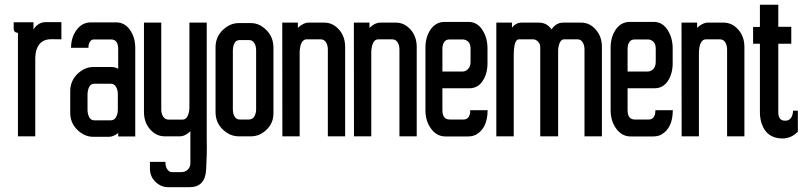

<svg xmlns="http://www.w3.org/2000/svg" viewBox="-20 -565 3324 795"><path d="M234.2 -402.2H231.7L192.7 -402.7Q145.3 -402.7 131.4 -359.7Q126.5 -344.9 126 -326.1V-3V-0.5H123.5H56.8H54.3V-3V-428.9Q37.1 -430.3 36.6 -445.7V-470.4V-472.8H39H116.1H118.6V-470.4V-442.7Q124.5 -453.6 134.9 -461.5Q150.2 -473.3 167 -473.3H231.7H234.2V-470.8V-404.6Z M469.4 -280.1V-361.2Q469.4 -401.7 440.2 -401.7H369.1Q358.7 -401.7 352.8 -392.8Q346.3 -383.4 346.3 -369.1V-367.1H343.9H276.7H274.2V-369.6Q275.2 -412.5 297.9 -442.2Q320.7 -472.3 356.2 -472.3H461Q496 -472.3 517.8 -441.7Q539.5 -411.6 540 -368.1V-2.5V0H537.5H471.8H469.4V-2.5V-14.3Q449.6 1.5 430.3 1.5H366.6Q330 1.5 300.4 -27.2Q270.8 -55.8 270.8 -97.8V-187.3Q270.8 -229.7 300.4 -258.6Q330 -287.5 366.6 -287.5H442.7Q456.5 -287.5 469.4 -280.1ZM460 -79.1Q467.9 -91.9 467.9 -111.2V-174.4Q467.9 -193.2 460 -206Q452.6 -218.4 437.7 -218.4H371.5Q356.2 -218.4 349.8 -206Q342.9 -193.2 342.4 -174.4V-111.2Q342.4 -92.4 349.8 -79.1Q356.2 -66.7 371.5 -66.7H437.7Q452.6 -66.7 460 -79.1Z M665 107.7Q665 132.9 681.3 144.8Q686.3 147.7 691.7 147.7H730.2Q754 147.2 764.3 128Q767.8 121.5 768.3 112.2V-21.7Q761.4 -14.8 754 -10.1Q746.5 -5.4 739.4 -3Q732.2 -0.5 724.8 -0.5H662.1Q627 -0.5 601.3 -29.6Q576.1 -58.3 576.1 -101.3V-468.9V-471.3H578.6H645.3H647.7V-468.9V-111.7Q647.7 -93.9 656.1 -81.5Q664 -69.7 678.4 -69.7H735.2Q745.6 -69.7 752.5 -77.8Q759.4 -86 762.8 -103.3Q764.3 -112.6 764.3 -122V-468.9V-471.3H766.8H833.5H836V-468.9V7.9Q836 23.7 836.5 44.5Q837 65.2 833.5 136.4Q830 210 765.3 210H675.4Q646.7 210 623.8 188Q600.8 166 600.8 132.9V107.7V105.2H602.8H662.5H665Z M1112.2 -367.6V-96.3Q1112.6 -56.3 1084 -28.2Q1069.7 -14.3 1053.4 -7.4Q1037.1 -0.5 1019.3 -0.5H968.4Q931.8 -0.5 902.2 -29.2Q872.5 -57.8 872.5 -100.8V-369.1Q872.5 -412.1 902.4 -440.7Q932.3 -469.4 968.4 -469.4H1019.3Q1054.3 -469.4 1083.3 -440.2Q1112.2 -411.1 1112.2 -367.6ZM1032.6 -82Q1040.5 -94.4 1040.5 -112.6V-356.7Q1040.5 -375 1032.6 -387.4Q1025.2 -399.2 1010.4 -399.2H973.3Q958 -399.2 951.6 -387.4Q944.7 -375 944.2 -356.7V-112.6Q944.2 -94.4 951.6 -82Q958 -70.2 973.3 -70.2H1010.4Q1025.2 -70.2 1032.6 -82Z M1306.8 -402.2H1250Q1237.2 -402.2 1229.7 -389.6Q1222.3 -377 1220.8 -350.8V-3V-0.5H1218.4H1151.7H1149.2V-3L1148.7 -468.9V-471.3H1151.2H1211H1213.4V-468.9V-449.6Q1235.2 -470.8 1256.9 -471.3H1323.1Q1358.2 -471.3 1383.9 -442.2Q1409.1 -413.5 1409.1 -370.6V-3V-0.5H1406.6H1339.9H1337.5V-3V-360.2Q1337.5 -378 1329.5 -390.3Q1321.6 -402.2 1306.8 -402.2Z M1603.3 -402.2H1546.4Q1533.6 -402.2 1526.2 -389.6Q1518.8 -377 1517.3 -350.8V-3V-0.5H1514.8H1448.1H1445.7V-3L1445.2 -468.9V-471.3H1447.6H1507.4H1509.9V-468.9V-449.6Q1531.6 -470.8 1553.4 -471.3H1619.6Q1654.6 -471.3 1680.3 -442.2Q1705.5 -413.5 1705.5 -370.6V-3V-0.5H1703.1H1636.4H1633.9V-3V-360.2Q1633.9 -378 1626 -390.3Q1618.1 -402.2 1603.3 -402.2Z M1999 -108.7V-106.2Q1998.5 -70.7 1986.9 -46.2Q1975.3 -21.7 1952.6 -8.4Q1945.2 -4 1936 -2Q1926.9 0 1917 0H1824.6Q1788.5 0 1765.3 -31.6Q1742.1 -62.7 1741.6 -106.7V-368.1Q1741.6 -411.6 1762.8 -442.7Q1785.1 -474.3 1820.7 -474.3H1920Q1956 -474.3 1977.3 -441.2Q1998.5 -408.6 1998.5 -364.6V-302.9Q1998.5 -260.4 1978.8 -230.2Q1959 -199.6 1923.9 -199.6H1811.8V-109.2Q1811.8 -70.2 1841.4 -70.2H1900.2Q1912.1 -70.2 1919.5 -79.5Q1926.9 -88.9 1926.9 -106.2V-108.7H1929.3H1996.5ZM1894.8 -401.7H1841.4Q1812.3 -401.7 1811.8 -360.7V-268.8H1894.8Q1908.1 -268.8 1918.2 -279.2Q1928.4 -289.5 1928.4 -309.8V-362.6Q1928.4 -383.4 1918.5 -392.5Q1908.6 -401.7 1894.8 -401.7Z M2216.9 -368.1Q2216.9 -390.8 2197.1 -400.2Q2191.7 -402.2 2186.3 -402.2H2128.5Q2107.7 -402.2 2107.2 -336V-3V-0.5H2104.7H2037.5H2035.1V-3V-468.9V-471.3H2037.5H2097.3H2099.8V-468.9V-450.6Q2116.6 -471.3 2139.3 -471.3H2211Q2244.6 -471.3 2263.8 -443.2Q2282.6 -471.3 2311.3 -471.3H2386.9Q2421.9 -471.3 2447.1 -442.2Q2472.3 -413.5 2472.3 -370.6V-3V-0.5H2469.9H2402.7H2400.2V-3V-360.2Q2400.2 -378 2392.3 -390.3Q2384.9 -402.2 2370.1 -402.2H2316.2Q2298.4 -402.2 2292.5 -370.6Q2291 -362.2 2291 -354.7V-3V-0.5H2288.5H2219.4H2216.9V-3Z M2765.8 -108.7V-106.2Q2765.3 -70.7 2753.7 -46.2Q2742.1 -21.7 2719.4 -8.4Q2712 -4 2702.8 -2Q2693.7 0 2683.8 0H2591.4Q2555.3 0 2532.1 -31.6Q2508.9 -62.7 2508.4 -106.7V-368.1Q2508.4 -411.6 2529.6 -442.7Q2551.9 -474.3 2587.5 -474.3H2686.8Q2722.8 -474.3 2744.1 -441.2Q2765.3 -408.6 2765.3 -364.6V-302.9Q2765.3 -260.4 2745.6 -230.2Q2725.8 -199.6 2690.7 -199.6H2578.6V-109.2Q2578.6 -70.2 2608.2 -70.2H2667Q2678.9 -70.2 2686.3 -79.5Q2693.7 -88.9 2693.7 -106.2V-108.7H2696.1H2763.3ZM2661.6 -401.7H2608.2Q2579.1 -401.7 2578.6 -360.7V-268.8H2661.6Q2674.9 -268.8 2685 -279.2Q2695.2 -289.5 2695.2 -309.8V-362.6Q2695.2 -383.4 2685.3 -392.5Q2675.4 -401.7 2661.6 -401.7Z M2960 -402.2H2903.2Q2890.3 -402.2 2882.9 -389.6Q2875.5 -377 2874 -350.8V-3V-0.5H2871.5H2804.8H2802.4V-3L2801.9 -468.9V-471.3H2804.3H2864.1H2866.6V-468.9V-449.6Q2888.3 -470.8 2910.1 -471.3H2976.3Q3011.4 -471.3 3037.1 -442.2Q3062.3 -413.5 3062.3 -370.6V-3V-0.5H3059.8H2993.1H2990.6V-3V-360.2Q2990.6 -378 2982.7 -390.3Q2974.8 -402.2 2960 -402.2Z M3202.6 -383.9V-99.3Q3202.6 -65.2 3231.2 -65.2Q3260.4 -65.2 3263.8 -104.7L3264.3 -106.7H3266.3H3281.1H3283.6V-104.2V-20.3V-19.3L3282.6 -18.8Q3255.9 7.9 3220.8 8.4Q3154.6 8.4 3133.9 -52.9Q3127 -72.6 3126.5 -99.3V-383.9H3100.8H3098.3V-386.4V-451.1V-453.6H3100.8H3126.5V-543V-545.5H3129H3200.1H3202.6V-543V-454.1H3254H3256.4V-451.6V-386.4V-383.9H3254Z"/></svg>

Font: RIT Uroob
Style: 

Weight: 700
Designer: Hussain K H
Foundry: RIT
Version: 2.1.1